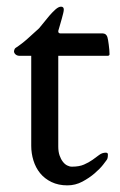

<svg xmlns="http://www.w3.org/2000/svg" viewBox="-20 -541 361 576"><path d="M73.7 -373.5H39.6Q31.7 -373.5 27.1 -377.4Q22.5 -381.3 22 -386.2Q22 -388.7 23.2 -392.1Q24.4 -395.5 26.4 -397Q45.9 -409.7 63.2 -425.3Q80.6 -440.9 97.2 -456.1Q102.1 -461.4 110.4 -472.2Q118.7 -482.9 127.7 -493.4Q136.7 -503.9 146.2 -512.5Q155.8 -521 163.1 -521Q171.4 -521 171.4 -512.2Q171.4 -508.8 169.7 -501.5Q168 -494.1 165.5 -485.4Q163.1 -476.6 160.2 -466.8Q157.2 -457 154.8 -448.2Q154.8 -444.8 155.8 -443.1Q156.7 -441.4 160.2 -440.9H284.7Q293.5 -440.9 297.1 -437.7Q300.8 -434.6 302.2 -429.7Q303.2 -427.2 304.2 -420.9Q305.2 -414.6 306.2 -407.2Q307.1 -399.9 307.9 -392.1Q308.6 -384.3 308.6 -378.4Q308.6 -373.5 302.2 -373.5H154.8V-101.6Q154.8 -85.9 158.7 -74.7Q162.6 -63.5 168.5 -55.9Q174.3 -48.3 181.4 -44.7Q188.5 -41 195.8 -41Q217.8 -41 232.2 -47.4Q246.6 -53.7 257.6 -61.5Q268.6 -69.3 277.6 -76.2Q286.6 -83 297.4 -83Q303.7 -83 303.7 -77.6Q303.7 -70.8 302.7 -66.9Q301.8 -63 299.3 -60.1Q298.3 -58.6 289.1 -46.6Q279.8 -34.7 263.9 -21Q248 -7.3 227.1 3.9Q206.1 15.1 182.1 15.1Q155.3 15.1 134.5 5.1Q113.8 -4.9 100.3 -21.5Q86.9 -38.1 80.3 -59.6Q73.7 -81.1 73.7 -103.5Z"/></svg>

Font: Kurinto Book Core
Style: Regular
Weight: 400
Designer: Kurinto was developed by Clint Goss from a range of fonts that are compatible with the SIL Open Font License Version 1.1
Foundry: Clinton F. Goss
Version: Version 2.196; July 25, 2020